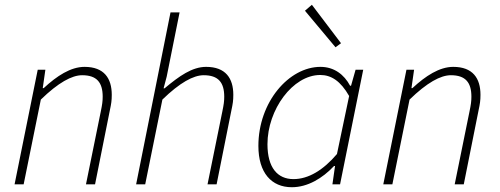

<svg xmlns="http://www.w3.org/2000/svg" viewBox="-20 -772 2093 804"><path d="M41 0H79L151 -355C224 -426 281 -457 324 -457C385 -457 410 -427 410 -367C410 -348 408 -334 402 -305L340 0H378L440 -310C446 -338 448 -351 448 -375C448 -444 416 -492 334 -492C276 -492 218 -454 163 -403H159L170 -480H138Z M550 0H588L660 -355C733 -426 790 -457 833 -457C894 -457 919 -427 919 -367C919 -348 917 -334 911 -305L849 0H887L949 -310C955 -338 957 -351 957 -375C957 -444 925 -492 843 -492C785 -492 731 -454 669 -402H665L678 -451L732 -720H694Z M1202 12C1268 12 1330 -25 1379 -77H1383L1372 0H1404L1501 -480H1469L1450 -413H1446C1421 -460 1379 -492 1322 -492C1190 -492 1062 -345 1062 -161C1062 -48 1117 12 1202 12ZM1209 -22C1142 -22 1100 -70 1100 -168C1100 -313 1206 -458 1321 -458C1367 -458 1406 -433 1442 -370L1391 -127C1334 -60 1272 -22 1209 -22ZM1385 -574 1408 -591 1286 -752 1257 -727Z M1585 0H1623L1695 -355C1768 -426 1825 -457 1868 -457C1929 -457 1954 -427 1954 -367C1954 -348 1952 -334 1946 -305L1884 0H1922L1984 -310C1990 -338 1992 -351 1992 -375C1992 -444 1960 -492 1878 -492C1820 -492 1762 -454 1707 -403H1703L1714 -480H1682Z"/></svg>

Font: Source Sans Pro Light
Style: Italic
Weight: 300
Italic angle: -11°
Designer: Paul D. Hunt
Foundry: Adobe Systems Incorporated
Version: Version 3.006;hotconv 1.0.111;makeotfexe 2.5.65597